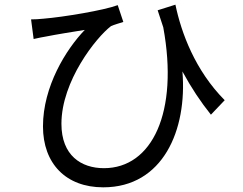

<svg xmlns="http://www.w3.org/2000/svg" viewBox="-20 -757 1040 822"><path d="M942 -328C815 -456 756 -617 731 -737L655 -713C663 -688 671 -663 679 -640C746 -276 631 -37 425 -37C328 -37 243 -91 243 -227C243 -410 392 -597 455 -645C469 -652 494 -658 508 -663L484 -735C426 -713 252 -684 166 -677C148 -675 128 -674 113 -674L124 -590C145 -595 162 -598 179 -601C218 -609 293 -621 343 -629C262 -545 164 -386 164 -216C164 -57 262 45 422 45C678 45 782 -201 761 -451C799 -381 839 -321 883 -266Z"/></svg>

Font: Squished Noto Sans CJK JP Regular
Style: Regular
Weight: 400
Designer: Ryoko NISHIZUKA (kana & ideographs); Paul D. Hunt (Latin, Greek & Cyrillic); Wenlong ZHANG (bopomofo); Sandoll Communica
Foundry: Adobe Systems Incorporated
Version: Version 1.004;PS 1.004;hotconv 1.0.82;makeotf.lib2.5.63406